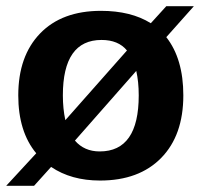

<svg xmlns="http://www.w3.org/2000/svg" viewBox="-20 -573 651 620"><path d="M572 -265Q572 -136 500.5 -63Q429 10 303 10Q210 10 145 -34L90 27H0L97 -78Q39 -148 39 -265Q39 -392 109.5 -465Q180 -538 306 -538Q403 -538 467 -498L517 -553H606L517 -453Q572 -383 572 -265ZM183 -265Q183 -222 191 -185L390 -410Q362 -444 308 -444Q183 -444 183 -265ZM428 -265Q428 -309 420 -344L222 -119Q252 -84 302 -84Q428 -84 428 -265Z"/></svg>

Font: Libra Sans
Style: Bold
Weight: 700
Foundry: Context Ltd
Version: Version 1.000